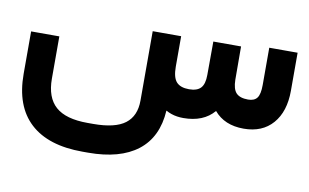

<svg xmlns="http://www.w3.org/2000/svg" viewBox="-65 -488 1339 831"><g transform="rotate(10 605.0 -72.5)"><path d="M672.4 -213.4Q672.4 -166 689.9 -146.5Q707.5 -127 745.6 -127Q780.8 -127 796.9 -144.3Q813 -161.6 813 -201.7L813.5 -329.1V-348.6H833H916H935.5V-329.1L936 -202.6Q936.5 -161.6 952.6 -144.5Q968.8 -127.4 1004.9 -127.4Q1032.2 -127.4 1044.4 -143.6Q1056.6 -159.7 1056.6 -200.7V-344.7V-364.3H1076.2H1161.6H1181.2V-344.7V-196.8Q1181.2 -105.5 1135.3 -52.7Q1089.4 0 1007.8 0Q923.3 0 877.4 -54.7Q831.1 0 742.7 0Q728.5 0 715.3 -2Q702.1 -3.9 689.5 -8.3Q676.8 -12.7 665.5 -19Q658.2 99.1 580.6 159.2Q502.9 219.2 363.3 219.2H338.4Q187.5 219.2 108.4 146.2Q29.3 73.2 29.3 -68.8V-235.4V-254.9H48.8H133.8H153.3V-235.4V-69.3Q153.3 13.7 198 53.2Q242.7 92.8 338.4 92.8H363.3Q459.5 92.8 503.4 59.3Q547.4 25.9 547.4 -42.5V-327.6V-347.2H566.9H652.8H672.4V-327.6Z"/></g></svg>

Font: Shabnam FD-WOL
Style: Bold-FD-WOL
Weight: 700
Foundry: DejaVu fonts team - Redesigned by Saber Rastikerdar - Based on Vazir font
Version: Version 5.0.0